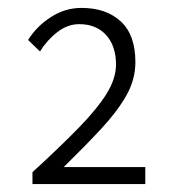

<svg xmlns="http://www.w3.org/2000/svg" viewBox="-20 -912 443 485"><path d="M62 -447V-477Q135 -544 181 -591.5Q227 -639 250 -676.5Q273 -714 273 -749Q273 -796 248 -823.5Q223 -851 180 -851Q151 -851 125 -831Q99 -811 81 -782L51 -811Q72 -845 108 -868.5Q144 -892 186 -892Q248 -892 285 -858Q322 -824 322 -755Q322 -711 299 -670.5Q276 -630 235.5 -586.5Q195 -543 141 -490H347V-447Z"/></svg>

Font: Noto Sans KR Thin Light
Style: Regular
Weight: 300
Version: Version 2.004-H2;hotconv 1.0.118;makeotfexe 2.5.65603